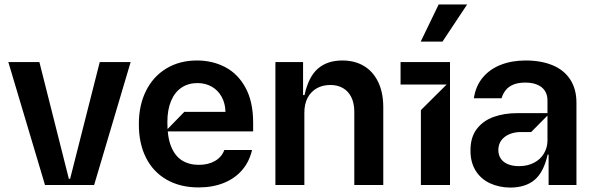

<svg xmlns="http://www.w3.org/2000/svg" viewBox="-20 -821 2637 852"><path d="M559.7 -545.5 397.7 0H179.7L17 -545.5H154.8L285.5 -27.7H291.2L422.6 -545.5Z M861.2 10.7Q779.5 10.7 719.5 -23.8Q659.4 -58.2 627.7 -121.4Q595.9 -184.7 596.2 -269.9Q595.9 -353.3 627.7 -417.4Q659.4 -481.5 718 -517Q776.6 -552.6 854 -552.6Q923.7 -552.6 980.1 -522.7Q1036.6 -492.9 1070 -430.9Q1103.3 -369 1103.3 -277V-237.9H713.4L797.9 -324.6H980.5Q979.8 -361.2 964.1 -390.4Q948.5 -419.7 920.3 -436.1Q892 -452.4 856.2 -452.4Q815.7 -452.4 785.5 -432.2Q755.3 -411.9 739 -372.9Q722.7 -333.8 722.7 -279.1Q722.3 -213.4 739.2 -171.3Q756 -129.3 787.3 -109.4Q818.5 -89.5 862.6 -89.5Q904.1 -89.5 933.9 -106.7Q963.8 -123.9 975.5 -155.5H1098.4Q1086.6 -103.7 1054.5 -66.4Q1022.4 -29.1 973.2 -9.2Q924 10.7 861.2 10.7Z M1330.6 -319.6V0H1202.1V-545.5H1324.9V-399.1H1331.3Q1348.7 -479.4 1390.1 -516Q1431.5 -552.6 1499.6 -552.6Q1554 -552.6 1594.6 -528.4Q1635.3 -504.3 1657.8 -457.9Q1680.4 -411.6 1680.8 -347.3V0H1552.2V-327.4Q1551.8 -363.6 1538.9 -389.9Q1525.9 -416.2 1502.1 -430Q1478.3 -443.9 1445.7 -443.9Q1411.6 -443.9 1385.3 -429Q1359 -414.1 1344.6 -386.2Q1330.3 -358.3 1330.6 -319.6Z M1847.7 0V-332.4L1962 -446H1757.5V-545.5H1976.9V0ZM1846.9 -636.4 1926.5 -801.1H2052.9L1943.5 -636.4Z M2244.7 11.4Q2194.2 11 2153.8 -8Q2113.3 -27 2090.4 -64.1Q2067.5 -101.2 2067.8 -153.4Q2067.5 -211.6 2095.7 -248.6Q2123.9 -285.5 2170.6 -302.2Q2217.3 -318.9 2274.5 -318.9H2409.4V-377.8Q2409.1 -400.6 2397.9 -418Q2386.7 -435.4 2364.5 -445Q2342.3 -454.5 2311.4 -454.5Q2279.5 -454.5 2258.2 -445.7Q2236.9 -436.8 2224.4 -421.3Q2212 -405.9 2205.6 -384.9H2082.7Q2090.6 -438.6 2121.8 -476.4Q2153.1 -514.2 2202.2 -533.4Q2251.4 -552.6 2312.9 -552.6Q2381 -552.6 2431.8 -531.6Q2482.6 -510.7 2510.3 -468.4Q2538 -426.1 2538 -365.1V0H2414.4V-134.9H2410.2Q2392.8 -57.2 2352.6 -23.1Q2312.5 11 2244.7 11.4ZM2283.7 -83.8Q2320.7 -83.8 2349.4 -98.7Q2378.2 -113.6 2393.6 -139.6Q2409.1 -165.5 2409.4 -196V-308.2L2337 -235.1H2290.8Q2263.1 -235.1 2240.4 -225.5Q2217.7 -215.9 2204.5 -198Q2191.4 -180 2191.4 -155.5Q2191.4 -132.5 2202.8 -116.3Q2214.1 -100.1 2235.3 -91.8Q2256.4 -83.5 2283.7 -83.8Z"/></svg>

Font: Riot Sans
Style: Regular
Weight: 400
Designer: Rasmus Andersson
Foundry: rsms
Version: Version 3.005